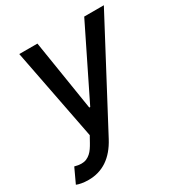

<svg xmlns="http://www.w3.org/2000/svg" viewBox="-186 -671 945 1002"><g transform="rotate(-30 286.5 -170.0)"><path d="M29.1 105.8Q51.1 112.2 69.2 112.2Q86.6 112.2 100.1 106.4Q113.6 100.5 124.5 90.7Q135.3 81 144.2 68Q153.1 55 160.9 40.8L180.8 5L73.9 -545.5H183.2L250.7 -121.1H256.4L465.2 -545.5H583.5L256.4 72.1Q186.1 204.5 59.7 204.5Q35.9 204.5 16.9 200.8Q-2.1 197.1 -11.4 192.8Z"/></g></svg>

Font: Inter P Medium
Style: Italic
Weight: 500
Italic angle: 9.39999°
Designer: Rasmus Andersson
Foundry: rsms
Version: Version 3.018;git-588b23468